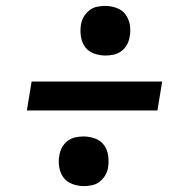

<svg xmlns="http://www.w3.org/2000/svg" viewBox="-20 -665 640 650"><path d="M337 -477Q317 -477 298 -484Q279 -491 268 -506Q257 -521 254 -541Q251 -561 254 -581Q256 -595 263.5 -608Q271 -621 282.5 -630Q294 -639 308 -642Q322 -645 336 -645Q356 -645 375 -638Q394 -631 405 -616Q416 -601 419.5 -581Q423 -561 419 -541Q417 -527 410 -514Q403 -501 391 -492Q379 -483 365 -480Q351 -477 337 -477ZM513 -291H71L87 -389H529ZM264 -35Q244 -35 225 -42Q206 -49 195 -64Q184 -79 180.5 -99Q177 -119 181 -139Q183 -153 190 -166Q197 -179 209 -188Q221 -197 235 -200Q249 -203 263 -203Q283 -203 302 -196Q321 -189 332 -174Q343 -159 346 -139Q349 -119 346 -99Q344 -85 336.5 -72Q329 -59 317.5 -50Q306 -41 292 -38Q278 -35 264 -35Z"/></svg>

Font: Iosevka Extrabold Extended
Style: Italic
Weight: 800
Width: 7
Italic angle: -9°
Monospace: yes
Designer: Belleve Invis
Foundry: Belleve Invis
Version: Version 32.5.0; ttfautohint (v1.8.4)